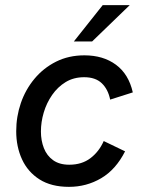

<svg xmlns="http://www.w3.org/2000/svg" viewBox="-20 -717 560 746"><path d="M248 9Q179 9 133.5 -20Q88 -49 65.5 -98Q43 -147 43 -207Q43 -264 61 -316.5Q79 -369 114 -411Q149 -453 198 -477.5Q247 -502 308 -502Q381 -502 430.5 -465.5Q480 -429 496 -358L408 -330Q400 -370 375.5 -393.5Q351 -417 307 -417Q266 -417 235 -398Q204 -379 182.5 -348Q161 -317 150 -280Q139 -243 139 -206Q139 -171 150.5 -141.5Q162 -112 186.5 -94.5Q211 -77 249 -77Q298 -77 331.5 -102.5Q365 -128 383 -169L466 -129Q430 -58 373 -24.5Q316 9 248 9ZM267 -556 379 -697H484L338 -556Z"/></svg>

Font: Hanken Grotesk Medium
Style: Italic
Weight: 500
Italic angle: -8°
Designer: Alfredo Marco Pradil
Foundry: Hanken Design Co.
Version: Version 3.013